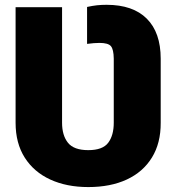

<svg xmlns="http://www.w3.org/2000/svg" viewBox="-20 -757 721 787"><path d="M341.8 9.8Q253.4 9.8 186.3 -21Q119.1 -51.8 81.5 -110.8Q43.9 -169.9 43.9 -253.9V-727.5H234.4V-253.9Q234.4 -202.1 258.5 -171.9Q282.7 -141.6 341.8 -141.6Q400.9 -141.6 423.6 -171.9Q446.3 -202.1 446.3 -253.9V-516.6Q445.8 -554.2 434.8 -567.6Q423.8 -581.1 387.7 -581.1Q376.5 -581.1 364.3 -580.1Q352.1 -579.1 336.9 -577.1V-728.5Q359.4 -733.4 377.7 -735.4Q396 -737.3 417 -737.3Q524.9 -737.3 581.8 -680.4Q638.7 -623.5 638.7 -516.6V-253.9Q639.2 -170.4 602.8 -111.3Q566.4 -52.2 499.8 -21.2Q433.1 9.8 341.8 9.8Z"/></svg>

Font: Inter 28pt Black
Style: Regular
Weight: 900
Designer: Rasmus Andersson
Foundry: rsms
Version: Version 4.001;git-66647c0bb